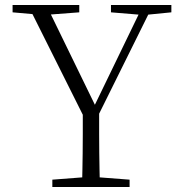

<svg xmlns="http://www.w3.org/2000/svg" viewBox="-20 -743 722 763"><path d="M188 0V-29L331 -40H352L495 -29V0ZM306 0Q307 -38 307.5 -69Q308 -100 308.5 -133.5Q309 -167 309 -210.5Q309 -254 309 -316H374Q374 -254 374 -210.5Q374 -167 374.5 -134Q375 -101 375.5 -69.5Q376 -38 377 0ZM323 -259 91 -723H164L370 -300H345L350 -312L549 -723H588L358 -259ZM30 -694V-723H295V-694L163 -684H143ZM421 -694V-723H661V-694L560 -684H542Z"/></svg>

Font: Noto Serif SC ExtraLight ExtraLight
Style: Regular
Weight: 250
Version: Version 2.002-H1;hotconv 1.1.0;makeotfexe 2.6.0